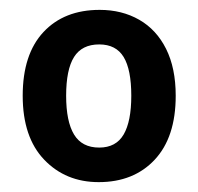

<svg xmlns="http://www.w3.org/2000/svg" viewBox="-20 -742 402 389"><path d="M336 -548Q336 -464 293.5 -418.5Q251 -373 180 -373Q113 -373 69.5 -418.5Q26 -464 26 -548Q26 -632 68 -677Q110 -722 182 -722Q227 -722 262 -702Q297 -682 316.5 -643Q336 -604 336 -548ZM114 -548Q114 -496 130 -469.5Q146 -443 181 -443Q215 -443 230.5 -469.5Q246 -496 246 -548Q246 -601 230.5 -626.5Q215 -652 181 -652Q146 -652 130 -626.5Q114 -601 114 -548Z"/></svg>

Font: Noto Sans Display SemiBold
Style: Regular
Weight: 600
Designer: Monotype Design Team
Foundry: Monotype Imaging Inc.
Version: Version 2.003